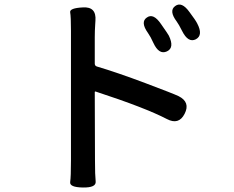

<svg xmlns="http://www.w3.org/2000/svg" viewBox="-20 -793 1040 855"><path d="M349 42Q289 41 292.5 17.5Q296 -6 296 -78V-656Q296 -719 292.5 -738Q289 -757 349 -760Q410 -764 405 -701L404 -685Q402 -656 402 -627V-510Q402 -500 411 -497Q502 -470 627 -423Q752 -376 775 -365Q829 -338 802 -286Q776 -235 723 -263Q627 -313 407 -385Q402 -387 402 -382L403 -78Q403 -13 406 15Q409 43 349 42ZM723 -564Q688 -548 663 -602Q651 -629 639 -646Q604 -695 634 -715Q663 -736 697 -686Q730 -639 732 -634Q758 -580 723 -564ZM852 -618Q818 -601 791 -655Q776 -685 767 -697Q731 -745 760 -766Q789 -788 824 -739Q851 -703 858 -689Q886 -636 852 -618Z"/></svg>

Font: Resource Han Rounded KR Medium
Style: Regular
Weight: 500
Designer: Cyano Hao (round all glyphs); Ryoko NISHIZUKA 西塚涼子 (kana, bopomofo & ideographs); Paul D. Hunt (Latin, Greek & Cyrillic)
Foundry: Cyano Hao
Version: 0.990